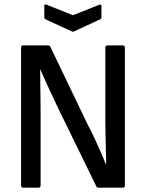

<svg xmlns="http://www.w3.org/2000/svg" viewBox="-20 -864 671 884"><path d="M87 0Q77 0 77 -10V-645Q77 -655 87 -655H200Q209 -655 212 -648L383 -292Q401 -258 415.5 -226.5Q430 -195 443 -166Q456 -137 466 -110H469Q468 -139 467.5 -172.5Q467 -206 466 -239Q465 -272 465 -301V-645Q465 -655 475 -655H545Q555 -655 555 -645V-10Q555 0 545 0H433Q425 0 423 -7L254 -353Q238 -386 223 -418Q208 -450 193.5 -481.5Q179 -513 166 -544H165Q165 -510 165.5 -476Q166 -442 166.5 -408.5Q167 -375 167 -340V-10Q167 0 157 0ZM309 -720 190 -775Q184 -778 184 -786V-837Q184 -847 195 -842L316 -794L437 -842Q447 -846 447 -837V-786Q447 -778 441 -775L322 -720Q316 -716 309 -720Z"/></svg>

Font: Sofia Sans Semi Condensed Medium
Style: Regular
Weight: 500
Designer: Botio Nikoltchev, Ani Petrova
Foundry: lettersoup
Version: Version 4.100